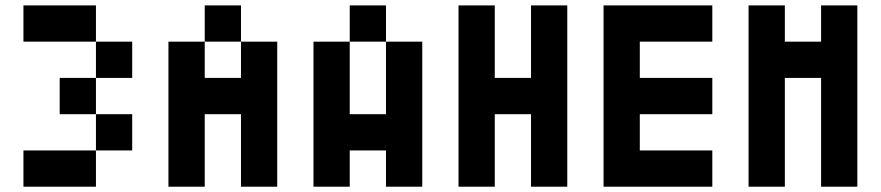

<svg xmlns="http://www.w3.org/2000/svg" viewBox="-20 -704 3321 724"><path d="M68.4 -546.9V-683.6H341.8V-546.9ZM68.4 0V-136.7H341.8V0ZM478.5 -136.7H341.8V-273.4H478.5ZM341.8 -273.4H205.1V-410.2H341.8ZM478.5 -410.2H341.8V-546.9H478.5Z M888.7 -546.9H752V-683.6H888.7ZM615.2 -546.9H752V-410.2H888.7V-546.9H1025.4V0H888.7V-273.4H752V0H615.2Z M1435.5 -546.9H1298.8V-683.6H1435.5ZM1162.1 -546.9H1298.8V-273.4H1435.5V-546.9H1572.3V0H1435.5V-136.7H1298.8V0H1162.1Z M1709 -683.6H1845.7V-410.2H1982.4V-683.6H2119.1V0H1982.4V-273.4H1845.7V0H1709Z M2666 -683.6V-546.9H2392.6V-410.2H2666V-273.4H2392.6V-136.7H2666V0H2255.9V-683.6Z M2802.7 -683.6H2939.5V-546.9H3076.2V-683.6H3212.9V0H3076.2V-410.2H2939.5V0H2802.7Z"/></svg>

Font: DatCub
Style: Bold
Weight: 700
Designer: GGBot
Version: 1.00